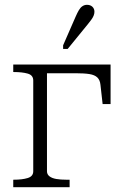

<svg xmlns="http://www.w3.org/2000/svg" viewBox="-20 -777 515 797"><path d="M118 -66V-443Q118 -465 95 -471.5Q72 -478 37 -478H35V-509H175V-66Q175 -53 185.5 -45Q196 -37 214 -34Q232 -31 255 -31H269V0H35V-31H37Q72 -31 95 -38Q118 -45 118 -66ZM147 -473V-509H439V-345H406L397 -425Q395 -445 384 -455.5Q373 -466 351.5 -469.5Q330 -473 293 -473ZM294 -708Q301 -724 307.5 -735Q314 -746 322.5 -751.5Q331 -757 341 -757Q355 -757 363.5 -749Q372 -741 372 -728Q372 -720 368.5 -711.5Q365 -703 358.5 -694.5Q352 -686 345 -677L261 -574H242V-589Z"/></svg>

Font: Roboto Serif 36pt ExtraLight
Style: Regular
Weight: 250
Designer: Greg Gazdowicz
Foundry: Commercial Type
Version: Version 1.008